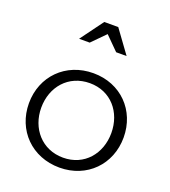

<svg xmlns="http://www.w3.org/2000/svg" viewBox="-151 -913 951 1071"><g transform="rotate(20 324.0 -377.5)"><path d="M465 -666 366 -802H283L183 -666H246L324 -745L403 -666ZM605 -233C605 -393 488 -513 325 -513C161 -513 43 -393 43 -233C43 -73 161 47 325 47C488 47 605 -73 605 -233ZM325 -12C199 -12 116 -110 116 -233C116 -356 198 -454 325 -454C451 -454 532 -356 532 -233C532 -110 451 -12 325 -12Z"/></g></svg>

Font: LINE Seed JP App_OTF Regular
Style: Regular
Weight: 400
Designer: LY Corporation & Fontrix & Fontworks
Version: Version 1.002